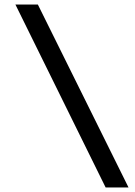

<svg xmlns="http://www.w3.org/2000/svg" viewBox="-20 -720 597 847"><path d="M446 107 48 -700H147L547 107Z"/></svg>

Font: Readex Pro
Style: Regular
Weight: 400
Designer: Bonnie Shaver-Troup, Thomas Jockin
Foundry: Lexend
Version: Version 1.204; ttfautohint (v1.8.4.7-5d5b)